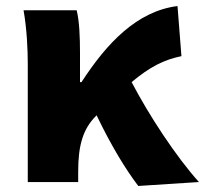

<svg xmlns="http://www.w3.org/2000/svg" viewBox="-20 -603 679 636"><path d="M438 13 639 0C564 -83 474 -220 416 -331C477 -382 523 -405 581 -417L568 -583C433 -566 333 -459 250 -331H245V-427C245 -481 243 -532 234 -569H58C69 -508 72 -437 72 -392V0H239V-35C239 -122 255 -176 298 -219L300 -221C350 -117 397 -41 438 13Z"/></svg>

Font: Noto Sans HK Black
Style: Regular
Weight: 900
Designer: Ryoko NISHIZUKA 西塚涼子 (kana, bopomofo & ideographs); Paul D. Hunt (Latin, Greek & Cyrillic); Sandoll Communications 산돌커뮤니
Foundry: Adobe
Version: Version 2.004;hotconv 1.0.118;makeotfexe 2.5.65603